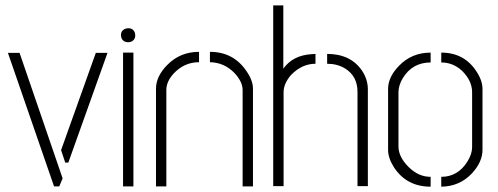

<svg xmlns="http://www.w3.org/2000/svg" viewBox="-20 -702 1874 723"><path d="M9.8 -502.9H53.7L215.8 -30.3L203.1 0H183.6ZM210 -136.7 340.8 -502.9H384.8L237.3 -89.8H225.6Z M435.5 -569.3Q435.5 -588.9 455.1 -594.7Q460 -595.7 462.9 -595.7Q482.4 -595.7 488.3 -577.1Q489.3 -573.2 489.3 -569.3Q489.3 -549.8 470.7 -543.9Q466.8 -543 462.9 -543Q442.4 -543 436.5 -561.5Q435.5 -566.4 435.5 -569.3ZM443.4 0V-503.9H482.4V0Z M567.4 0V-368.2Q567.4 -414.1 609.4 -457Q658.2 -506.8 729.5 -506.8V-467.8Q672.9 -467.8 632.8 -423.8Q606.4 -394.5 606.4 -363.3V0ZM770.5 -467.8V-506.8Q858.4 -506.8 907.2 -435.5Q932.6 -399.4 932.6 -368.2V0H893.6V-363.3Q893.6 -395.5 860.4 -429.7Q822.3 -466.8 770.5 -467.8Z M1008.8 -1V-681.6H1046.9V-443.4Q1082 -493.2 1152.3 -498Q1161.1 -499 1168 -499V-461.9Q1117.2 -461.9 1076.2 -419.9Q1048.8 -388.7 1047.9 -356.4V-1ZM1211.9 -461.9V-499Q1299.8 -499 1342.8 -436.5Q1365.2 -403.3 1365.2 -365.2V-1H1326.2V-356.4Q1326.2 -415 1279.3 -444.3Q1250 -461.9 1211.9 -461.9Z M1441.4 -137.7V-367.2Q1441.4 -412.1 1482.4 -454.1Q1530.3 -503.9 1601.6 -503.9V-466.8Q1533.2 -466.8 1497.1 -408.2Q1480.5 -380.9 1480.5 -354.5V-150.4Q1480.5 -111.3 1518.6 -73.2Q1555.7 -36.1 1601.6 -36.1V1Q1511.7 1 1463.9 -71.3Q1441.4 -106.4 1441.4 -137.7ZM1641.6 1V-36.1Q1704.1 -36.1 1740.2 -93.8Q1757.8 -122.1 1757.8 -148.4V-354.5Q1757.8 -397.5 1720.7 -434.6Q1686.5 -466.8 1641.6 -466.8V-503.9Q1728.5 -503.9 1774.4 -432.6Q1796.9 -398.4 1796.9 -367.2V-137.7Q1796.9 -91.8 1756.8 -48.8Q1710.9 0 1641.6 1Z"/></svg>

Font: Post No Bills Colombo
Style: Light
Weight: 400
Designer: Kosala Senevirathne, Siva Puranthara, Lasantha Premarathna, Tharique Azeez
Foundry: Mooniak
Version: Version 1.220 ; ttfautohint (v1.5)